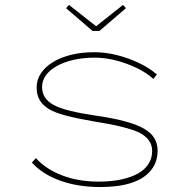

<svg xmlns="http://www.w3.org/2000/svg" viewBox="-20 -746 773 776"><path d="M385 10Q295 10 223 -16Q151 -42 109 -89L125 -107Q166 -62 231.5 -37Q297 -12 378 -12Q431 -12 471.5 -21Q512 -30 539 -45.5Q566 -61 580.5 -84Q595 -107 595 -136Q595 -183 543 -210Q518 -222 472 -233.5Q426 -245 361 -255Q296 -266 249.5 -278Q203 -290 178 -305Q153 -320 140.5 -341.5Q128 -363 128 -392Q128 -424 145.5 -450Q163 -476 194 -495Q225 -514 267.5 -524.5Q310 -535 361 -535Q406 -535 452 -523.5Q498 -512 540.5 -492Q583 -472 614 -445L600 -427Q571 -453 531 -472Q491 -491 447.5 -502Q404 -513 362 -513Q316 -513 277 -504Q238 -495 209.5 -479Q181 -463 165.5 -441.5Q150 -420 150 -394Q150 -371 161.5 -353Q173 -335 195 -323Q219 -309 262 -298.5Q305 -288 365 -279Q436 -269 485.5 -255.5Q535 -242 562 -226Q590 -210 603.5 -188Q617 -166 617 -137Q617 -91 590 -57.5Q563 -24 511.5 -7Q460 10 385 10ZM354 -621 247 -713 259 -726 376 -634H361L477 -726L489 -713L382 -621Z"/></svg>

Font: Lexend Tera Thin
Style: Regular
Weight: 250
Version: Version 1.007